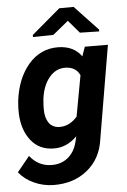

<svg xmlns="http://www.w3.org/2000/svg" viewBox="-70 -795 691 1048"><g transform="rotate(-5 275.0 -270.5)"><path d="M27.8 -264.6Q42.5 -387.2 107.7 -463.6Q172.9 -540 272 -538.6Q356.4 -536.6 397.9 -477.5L416 -528.8L542.5 -528.3L456.1 -18.1Q441.9 87.4 366.2 148.9Q290.5 210.4 178.7 208.5Q124 207.5 74.2 184.8Q24.4 162.1 -7.8 122.6L60.5 38.6Q106.4 96.7 175.8 98.6Q229.5 100.6 267.6 70.6Q305.7 40.5 319.3 -14.2L327.1 -45.9Q269.5 11.7 197.8 9.8Q120.6 8.8 75.2 -47.6Q29.8 -104 25.4 -194.3Q23.9 -224.1 27.8 -264.6ZM163.1 -207Q163.1 -161.1 182.4 -133.5Q201.7 -106 238.3 -104.5Q294.4 -102.5 337.9 -152.3L378.9 -376Q357.9 -421.9 301.3 -423.8Q248.5 -425.3 211.9 -381.3Q175.3 -337.4 166 -264.6Q162.6 -229 163.1 -207ZM501.5 -615.2V-605L396 -607.4L335.9 -677.7L250.5 -607.9L138.7 -606V-617.2L295.4 -750L374 -750.5Z"/></g></svg>

Font: RobotoInd
Style: Bold Italic
Weight: 700
Italic angle: -12°
Designer: Google
Version: Version 2.001150; 2014